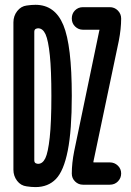

<svg xmlns="http://www.w3.org/2000/svg" viewBox="-20 -760 540 790"><path d="M321.3 -637.7Q302.7 -637.7 289.1 -650.9Q275.4 -664.1 275.4 -684.1Q275.4 -704.1 288.6 -717.3Q301.8 -730.5 321.3 -730.5H431.6Q451.2 -730.5 464.8 -716.8Q478.5 -703.1 478.5 -683.6Q478.5 -641.6 468.8 -591.8L364.3 -94.7V-93.8Q364.3 -91.8 365.2 -91.8H431.6Q451.2 -91.8 464.8 -78.6Q478.5 -65.4 478.5 -46.4Q478.5 -27.3 465.3 -13.7Q452.1 0 431.6 0H321.3Q302.7 0 289.1 -13.2Q275.4 -26.4 275.4 -45.9Q275.4 -87.9 285.2 -137.7L388.7 -634.8Q388.7 -635.7 389.6 -635.7Q389.6 -637.7 388.7 -637.7ZM121.1 -628.9V-100.6Q121.1 -90.8 127.9 -87.9Q133.8 -85.9 136.7 -85.9Q155.3 -85.9 166.5 -108.9Q177.7 -131.8 184.6 -194.3Q191.4 -256.8 191.4 -365.2Q191.4 -470.7 185.1 -532.2Q178.7 -593.8 167.5 -618.7Q156.2 -643.6 136.7 -643.6Q133.8 -643.6 127.9 -641.6Q121.1 -638.7 121.1 -628.9ZM89.8 6.8Q65.4 3.9 50.3 -16.1Q35.2 -36.1 35.2 -61.5V-668Q35.2 -694.3 50.8 -714.4Q66.4 -734.4 89.8 -737.3Q109.4 -740.2 126 -740.2Q206.1 -740.2 240.7 -656.7Q275.4 -573.2 275.4 -365.2Q275.4 -223.6 258.8 -140.1Q242.2 -56.6 210 -23.4Q177.7 9.8 126 9.8Q109.4 9.8 89.8 6.8Z"/></svg>

Font: Rounded Mgen+ 1m medium
Style: Regular
Weight: 500
Designer: [Source Han Sans]
Ryoko NISHIZUKA  (kana & ideographs); Paul D. Hunt (Latin, Greek & Cyrillic); Wenlong ZHANG  (bopomofo
Version: Version 1.059.20150602